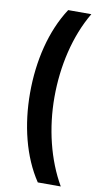

<svg xmlns="http://www.w3.org/2000/svg" viewBox="-107 -881 593 1094"><g transform="rotate(10 189.5 -333.5)"><path d="M195 165H328C247 26 204 -152 204 -330C204 -510 245 -690 329 -832H195C106 -696 63 -516 63 -330C63 -146 106 32 195 165Z"/></g></svg>

Font: Noto Sans Gurmukhi UI SemiCondensed ExtraBold
Style: Regular
Weight: 800
Width: 4
Designer: Jelle Bosma - Monotype Design Team
Foundry: Monotype Imaging Inc.
Version: Version 2.004